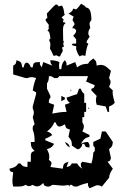

<svg xmlns="http://www.w3.org/2000/svg" viewBox="-20 -994 660 1021"><path d="M411 -974C427 -966 436 -959 437 -954C457 -954 466 -932 466 -886C464 -886 460 -881 456 -870C456 -863 458 -855 460 -846C453 -835 450 -827 450 -820V-811L456 -801V-798L441 -775V-766C443 -766 446 -764 450 -762C443 -749 438 -727 434 -697L418 -700C415 -700 409 -698 404 -694C397 -700 391 -713 385 -733V-749C375 -749 367 -752 362 -756C362 -760 365 -761 369 -762H385V-785L369 -804C380 -814 385 -823 385 -830C383 -839 377 -844 366 -844V-850L376 -863V-870L366 -886C366 -892 368 -898 372 -905L344 -922C346 -922 367 -933 369 -948C374 -948 378 -946 382 -944C388 -944 397 -955 411 -974ZM281 -970C288 -967 291 -963 291 -960L307 -964H310C325 -938 318 -921 325 -916L308 -902C311 -896 315 -893 318 -893L315 -876C324 -876 328 -874 328 -870C318 -864 315 -852 315 -835C315 -820 316 -801 316 -778L320 -772C318 -768 316 -764 316 -762L320 -746C316 -744 312 -742 310 -742L314 -723C305 -708 300 -698 300 -694H291L281 -700L265 -697C254 -721 248 -733 246 -733C246 -735 246 -743 248 -759C248 -765 246 -771 242 -778C242 -784 244 -788 248 -788C246 -816 241 -830 232 -830L239 -840V-863C229 -874 223 -883 222 -889C225 -895 229 -898 232 -898L229 -922C258 -954 274 -970 278 -970ZM325 -106 334 -97ZM268 -134 276 -125ZM552 -153 560 -144ZM484 -286 494 -276ZM286 -276 296 -267ZM325 -239C334 -222 335 -219 352 -210C345 -229 344 -230 325 -239ZM276 -163 286 -153ZM314 -352 325 -343ZM476 -683C462 -672 457 -670 448 -655C422 -654 411 -651 390 -636L380 -664L334 -645C334 -662 334 -660 325 -674C310 -659 308 -648 306 -626H296C295 -634 294 -640 294 -646C294 -652 295 -657 296 -664C277 -672 267 -673 248 -674C248 -657 249 -659 258 -645L210 -664L202 -636C193 -650 192 -647 192 -664C164 -663 157 -664 154 -636H144C139 -652 130 -661 122 -661C115 -661 108 -653 106 -636H98C95 -662 92 -666 68 -674C64 -655 66 -654 50 -645V-598L116 -579H126C136 -582 142 -584 148 -584C155 -584 160 -582 172 -579C163 -558 158 -537 154 -513L172 -503V-494L154 -428V-418C159 -406 160 -401 160 -395C160 -389 159 -383 154 -371L164 -333C155 -324 154 -322 154 -311V-305C163 -282 164 -264 164 -239H144C144 -215 147 -208 164 -191C149 -186 149 -187 144 -172V-134H126V-106C104 -108 101 -109 88 -125H78C64 -106 54 -102 30 -97C34 -81 34 -82 50 -78C49 -61 46 -47 46 -32C46 -23 47 -13 50 -2H74C89 -2 104 -3 116 -11C125 -6 129 -4 134 -4C139 -4 144 -6 154 -11C162 -5 171 -3 178 -3C189 -3 198 -9 210 -21C215 -6 215 -7 230 -2C247 -2 244 -2 258 -11C278 -11 298 -7 316 -7C325 -7 335 -8 344 -11C351 2 345 2 352 -11H362C370 -2 373 -2 384 -2H390C409 -11 427 -17 448 -21C448 -4 447 -7 456 7C476 1 486 -9 500 -9C506 -9 513 -7 522 -2L560 -49C562 -70 569 -80 580 -97L552 -134C567 -139 565 -138 570 -153L560 -201C576 -214 578 -217 580 -239L542 -295H522L514 -257L476 -239V-232C476 -221 475 -218 484 -210V-191L476 -182C475 -161 472 -144 466 -125L418 -134L410 -125C410 -108 409 -111 418 -97C403 -106 399 -111 390 -125H362C352 -109 352 -110 334 -106L344 -134C320 -126 317 -123 314 -97L248 -106C251 -116 254 -122 254 -126C254 -132 251 -135 240 -144C242 -152 242 -158 242 -163C242 -175 238 -184 230 -201C252 -208 255 -210 268 -229L221 -248V-257C237 -262 244 -267 258 -276C248 -289 246 -289 230 -295C248 -310 261 -321 268 -343H276C281 -327 288 -321 296 -321C303 -321 314 -326 325 -333C332 -311 330 -312 352 -305L344 -267C357 -251 362 -244 362 -228V-220L390 -201H400C414 -213 414 -212 418 -229H428C436 -210 435 -212 456 -210C456 -227 457 -225 448 -239C429 -238 426 -237 410 -229C424 -252 430 -260 456 -267V-276L418 -295C423 -306 426 -314 426 -321C426 -327 424 -334 418 -343V-371H428V-399H438V-447H428V-494C417 -505 414 -509 410 -522H400L390 -494L334 -475C338 -458 338 -459 352 -447L325 -437L334 -399C307 -399 284 -395 258 -390L268 -437L240 -447C240 -464 239 -461 248 -475V-484L230 -522V-551C239 -564 239 -570 240 -589C257 -589 254 -588 268 -579H286L296 -589H448L438 -560L484 -541C479 -526 481 -527 466 -522V-513L494 -484C491 -474 490 -468 490 -462C490 -455 491 -449 494 -437L542 -428L552 -399H560V-428C573 -432 579 -436 590 -447C586 -467 579 -483 579 -502C579 -506 579 -509 580 -513L560 -532C565 -543 568 -551 568 -558C568 -564 566 -570 560 -579L570 -617C550 -636 537 -649 516 -649C510 -649 502 -648 494 -645C492 -667 492 -670 476 -683ZM362 -570 372 -560ZM410 -570 418 -560ZM314 -560 325 -551ZM356 -516C355 -515 354 -506 358 -510C359 -511 360 -520 356 -516ZM372 -522 380 -513ZM306 -484V-456L325 -466V-475ZM452 -422C450 -422 450 -422 450 -419C450 -417 451 -414 452 -414C452 -414 453 -414 454 -415V-418C454 -420 453 -422 452 -422Z"/></svg>

Font: GNUTypewriter
Style: Standard
Weight: 400
Version: Version 001.000